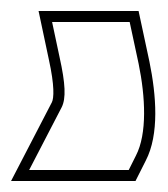

<svg xmlns="http://www.w3.org/2000/svg" viewBox="-112 -171 306 349"><path d="M-3.7 -67 -17.3 -131H123.7L140 -55C152.3 5 155.8 72 135 112L122 138H-59L0.1 24C8.2 8 7 -19 -3.7 -67ZM-23.2 -62.8C-12.6 -14.8 -14 7.6 -17.7 14.9L-91.9 158H134.3L152.9 121.1C177.7 73.3 172.2 2.5 159.6 -59.1L139.9 -151H-41.9Z"/></svg>

Font: Nordica Plus
Style: NordicaClassicRgExtOpOblOl
Weight: 500
Version: Version 1.01